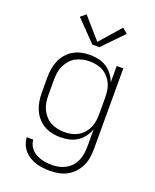

<svg xmlns="http://www.w3.org/2000/svg" viewBox="-175 -853 949 1175"><g transform="rotate(20 300.0 -265.5)"><path d="M296 223Q273 223 250 220.5Q227 218 205 211Q183 204 163 192Q143 180 127.5 162.5Q112 145 103.5 123Q95 101 93 78H136Q137 96 144.5 112.5Q152 129 164.5 141.5Q177 154 193 162.5Q209 171 226 176Q243 181 260.5 183Q278 185 296 185Q319 185 342 180Q365 175 385.5 163.5Q406 152 421.5 134.5Q437 117 446 95.5Q455 74 458.5 51Q462 28 462 5V-107Q452 -80 435 -57.5Q418 -35 394 -19.5Q370 -4 342 2Q314 8 286 8Q258 8 230.5 2Q203 -4 179 -18Q155 -32 136.5 -53.5Q118 -75 107 -100.5Q96 -126 91.5 -154Q87 -182 87 -210V-310Q87 -338 91.5 -366Q96 -394 107 -419.5Q118 -445 136.5 -466.5Q155 -488 179 -502Q203 -516 230.5 -522Q258 -528 286 -528Q314 -528 342 -522Q370 -516 394 -500.5Q418 -485 435 -462.5Q452 -440 462 -413V-520H505V5Q505 34 500.5 62Q496 90 483.5 116Q471 142 451.5 163.5Q432 185 407 198.5Q382 212 353.5 217.5Q325 223 296 223ZM299 -30Q322 -30 345 -35Q368 -40 387.5 -51.5Q407 -63 422.5 -81Q438 -99 447 -120Q456 -141 459 -164Q462 -187 462 -210V-310Q462 -333 459 -356Q456 -379 447 -400Q438 -421 422.5 -439Q407 -457 387.5 -468.5Q368 -480 345 -485Q322 -490 299 -490Q276 -490 252.5 -485Q229 -480 208.5 -469Q188 -458 172.5 -440Q157 -422 147 -401Q137 -380 133.5 -356.5Q130 -333 130 -310V-210Q130 -187 133.5 -163.5Q137 -140 147 -119Q157 -98 172.5 -80Q188 -62 208.5 -51Q229 -40 252.5 -35Q276 -30 299 -30ZM277 -592 147 -726 181 -754 300 -618 419 -754 453 -726 323 -592Z"/></g></svg>

Font: Iosevka SS04 XLt Ex
Style: Regular
Weight: 200
Width: 7
Monospace: yes
Designer: Belleve Invis
Foundry: Belleve Invis
Version: Version 19.0.0; ttfautohint (v1.8.4)